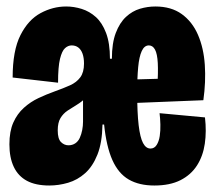

<svg xmlns="http://www.w3.org/2000/svg" viewBox="-20 -560 668 592"><path d="M132 12Q90 12 63 -2.5Q36 -17 22.5 -45.5Q9 -74 9 -115Q9 -155 21 -182Q33 -209 53.5 -227.5Q74 -246 98.5 -257.5Q123 -269 148 -278Q176 -288 196 -297Q216 -306 227.5 -321.5Q239 -337 239 -364Q239 -382 234.5 -394.5Q230 -407 221.5 -413.5Q213 -420 201 -420Q190 -420 180.5 -411.5Q171 -403 165 -378.5Q159 -354 159 -305L19 -321Q19 -404 43 -451.5Q67 -499 105 -519.5Q143 -540 184 -540Q208 -540 232 -532.5Q256 -525 275.5 -507.5Q295 -490 307 -458.5Q319 -427 319 -379H325Q325 -427 337 -458.5Q349 -490 368.5 -508Q388 -526 411.5 -533Q435 -540 459 -540Q508 -540 540.5 -516.5Q573 -493 590.5 -452.5Q608 -412 611.5 -360Q615 -308 607 -251L358 -241V-314L535 -319L465 -291Q468 -337 466.5 -365.5Q465 -394 458 -407Q451 -420 439 -420Q425 -420 417 -402.5Q409 -385 406 -352.5Q403 -320 403 -275Q403 -212 407.5 -174Q412 -136 421 -119Q430 -102 444 -102Q456 -102 463 -113Q470 -124 472.5 -140.5Q475 -157 474.5 -176Q474 -195 472 -211L612 -198Q617 -155 611.5 -117Q606 -79 587.5 -50Q569 -21 536.5 -4.5Q504 12 456 12Q409 12 377 -6.5Q345 -25 326.5 -66.5Q308 -108 301 -176H296Q295 -120 280.5 -83.5Q266 -47 242.5 -26Q219 -5 190 3.5Q161 12 132 12ZM191 -112Q203 -112 212 -118Q221 -124 226 -135Q231 -146 233.5 -159Q236 -172 236 -185V-319L266 -294Q258 -272 245 -259Q232 -246 217 -237Q202 -228 188.5 -219Q175 -210 166.5 -196Q158 -182 158 -158Q158 -132 168 -122Q178 -112 191 -112Z"/></svg>

Font: Bricolage Grotesque 96pt ExtraBold Condensed
Style: Regular
Weight: 800
Width: 3
Version: Version 1.001;gftools[0.9.33.dev8+g029e19f]